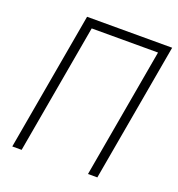

<svg xmlns="http://www.w3.org/2000/svg" viewBox="-126 -798 839 903"><g transform="rotate(20 293.0 -346.5)"><path d="M413.6 0 527.8 -649.4H195.8L81.5 0H34.7L156.7 -693.4H582.5L460.4 0Z"/></g></svg>

Font: Cascadia Mono NF ExtraLight
Style: Italic
Weight: 200
Italic angle: -10°
Monospace: yes
Designer: Aaron Bell
Foundry: Saja Typeworks
Version: Version 2404.023; ttfautohint (v1.8.4)